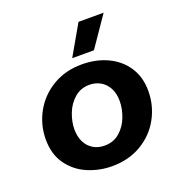

<svg xmlns="http://www.w3.org/2000/svg" viewBox="-134 -853 919 978"><g transform="rotate(-20 325.0 -364.0)"><path d="M37 -232.4Q37 -311.2 74.7 -379.5Q112.4 -447.8 181.3 -488.9Q250.2 -530 339.4 -530Q417 -530 479.3 -500.5Q541.6 -471 577.1 -416.3Q612.6 -361.6 612.6 -287.6Q612.6 -208.6 575.4 -140.1Q538.2 -71.6 469.1 -30.5Q400 10.6 309.6 10.6Q241.2 10.6 178.9 -15.6Q116.6 -41.8 76.8 -96.6Q37 -151.4 37 -232.4ZM458 -288.8Q458 -330.4 442.2 -359.6Q426.4 -388.8 399.7 -403.9Q373 -419 340.8 -419Q293.2 -419 259.3 -389.6Q225.4 -360.2 208.5 -316.3Q191.6 -272.4 191.6 -231.2Q191.6 -192 206 -162.8Q220.4 -133.6 247.1 -117.3Q273.8 -101 309.2 -101Q356.8 -101 390.7 -130.1Q424.6 -159.2 441.3 -203.1Q458 -247 458 -288.8ZM305.2 -576.2 398.6 -739.2H534.8L423 -576.2Z"/></g></svg>

Font: Fixel Italic Variable Display Thin
Style: Italic
Weight: 100
Italic angle: -10°
Designer: AlfaBravo + MacPaw
Foundry: Kyrylo Tkachov, Marchela Mozhyna, Serhii Makarenko, Maria Weinstein, Zakhar Kryvoshyya
Version: Version 1.210;Glyphs 3.2 (3217)